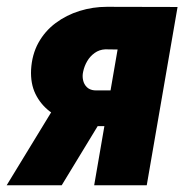

<svg xmlns="http://www.w3.org/2000/svg" viewBox="-55 -549 558 569"><path d="M128.9 -269H291.5L127.9 0H-35.2ZM261.7 -528.8 471.2 -528.3 379.9 0H224.1L293.5 -402.3L256.8 -402.8Q239.3 -401.9 225.6 -392.1Q211.9 -382.3 203.4 -367.7Q194.8 -353 191.4 -336.4Q188.5 -323.7 191.2 -311.5Q193.8 -299.3 202.1 -291Q210.4 -282.7 224.6 -281.2L334 -280.8L315.4 -174.8L223.6 -175.3Q187 -176.3 153.1 -187.3Q119.1 -198.2 92 -219.2Q64.9 -240.2 50 -270.8Q35.2 -301.3 37.1 -342.3Q39.6 -387.2 58.8 -422.1Q78.1 -457 109.9 -480.7Q141.6 -504.4 180.9 -516.6Q220.2 -528.8 261.7 -528.8Z"/></svg>

Font: Roboto Condensed Black
Style: Italic
Weight: 900
Italic angle: -12°
Designer: Christian Robertson
Foundry: Google
Version: Version 3.008; 2023